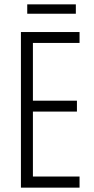

<svg xmlns="http://www.w3.org/2000/svg" viewBox="-20 -861 432 881"><path d="M345 0H76V-714H345V-664H131V-399H333V-349H131V-51H345ZM328 -841V-798H105V-841Z"/></svg>

Font: Noto Sans Sinhala ExtraCondensed Light
Style: Regular
Weight: 300
Width: 2
Designer: Jelle Bosma - Monotype Design Team
Foundry: Monotype Imaging Inc.
Version: Version 2.006; ttfautohint (v1.8.4.7-5d5b)